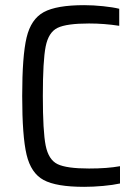

<svg xmlns="http://www.w3.org/2000/svg" viewBox="-20 -716 531 744"><path d="M306 8Q198 8 149 -18.5Q100 -45 83 -116.5Q66 -188 66 -344Q66 -499 83 -570.5Q100 -642 149.5 -669Q199 -696 306 -696Q341 -696 379.5 -692Q418 -688 442 -682V-616Q384 -625 325 -625Q238 -625 203 -608Q168 -591 157 -536Q146 -481 146 -344Q146 -207 157 -152Q168 -97 203 -80Q238 -63 325 -63Q396 -63 445 -72V-5Q418 1 379.5 4.5Q341 8 306 8Z"/></svg>

Font: Assailand
Style: Regular
Weight: 400
Designer: Hector Gatti with collaboration of the Omnibus-Type team
Foundry: Omnibus-Type
Version: Version 0.072;October 19, 2019;FontCreator 12.0.0.2547 64-bi